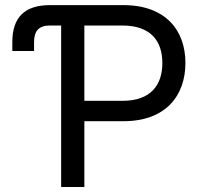

<svg xmlns="http://www.w3.org/2000/svg" viewBox="-20 -748 815 768"><path d="M224.6 0H317.4V-263.2H474.1C643.6 -263.2 721.7 -366.2 721.7 -496.1C721.7 -625.5 643.6 -727.5 473.6 -727.5H179.7C79.1 -727.5 29.3 -678.7 29.3 -580.1V-543.9H116.2V-579.1C116.2 -625.5 136.2 -646 180.2 -646H224.6ZM317.4 -344.7V-646H468.8C585 -646 629.4 -582 629.4 -496.1C629.4 -409.7 585 -344.7 469.7 -344.7Z"/></svg>

Font: Raveo
Style: Regular
Weight: 400
Designer: Jakub Foglar, Rasmus Andersson (Inter)
Foundry: Jakubfoglar.com
Version: Version 1.100;Glyphs 3.2.3 (3260)